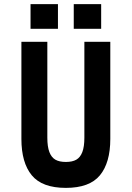

<svg xmlns="http://www.w3.org/2000/svg" viewBox="-20 -903 640 933"><path d="M390 -234V-700H516V-228Q516 -112.4 465.6 -51.2Q415.2 10 300 10Q184.8 10 134.4 -51.2Q84 -112.4 84 -228V-700H210V-234Q210 -189.8 220 -163.9Q230 -138 249.2 -127Q268.4 -116 300 -116Q331.6 -116 350.8 -127Q370 -138 380 -163.9Q390 -189.8 390 -234ZM261.6 -882.9V-763H128.4V-882.9ZM471.6 -882.9V-763H338.4V-882.9Z"/></svg>

Font: Fliege Mono Thin
Style: Regular
Weight: 100
Version: Version 0.020;Glyphs 3.3 (3306)